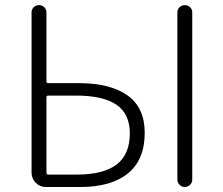

<svg xmlns="http://www.w3.org/2000/svg" viewBox="-20 -749 895 769"><path d="M164.1 0Q139.6 0 123 -17.1Q106.4 -34.2 106.4 -57.6V-699.2Q106.4 -711.9 115.2 -720.2Q124 -728.5 136.2 -728.5Q148.4 -728.5 157.2 -720.2Q166 -711.9 166 -699.2V-422.9Q166 -416 172.9 -416H296.9Q420.9 -416 490.2 -367.2Q559.6 -318.4 559.6 -216.8Q559.6 -109.4 492.7 -54.7Q425.8 0 300.8 0ZM166 -57.6Q166 -49.8 172.9 -49.8H288.1Q394.5 -49.8 447.3 -90.3Q500 -130.9 500 -214.8Q500 -293 446.3 -329.6Q392.6 -366.2 284.2 -366.2H172.9Q166 -366.2 166 -358.4ZM690.4 -30.3V-699.2Q690.4 -711.9 699.2 -720.2Q708 -728.5 720.2 -728.5Q732.4 -728.5 741.2 -720.2Q750 -711.9 750 -699.2V-30.3Q750 -17.6 741.2 -8.8Q732.4 0 720.2 0Q708 0 699.2 -8.8Q690.4 -17.6 690.4 -30.3Z"/></svg>

Font: Gen Jyuu Gothic P Light
Style: Regular
Weight: 200
Designer: [Source Han Sans]
Ryoko NISHIZUKA  (kana & ideographs); Paul D. Hunt (Latin, Greek & Cyrillic); Wenlong ZHANG  (bopomofo
Version: Version 1.002.20150607